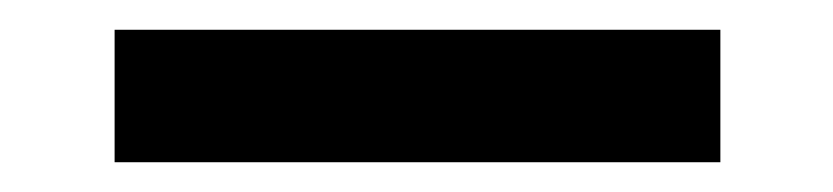

<svg xmlns="http://www.w3.org/2000/svg" viewBox="-20 -355 560 129"><path d="M57 -246V-335H464V-246Z"/></svg>

Font: DeepMind Sans Medium
Style: Regular
Weight: 500
Designer: Jonny Pinhorn / Modifications: Colophon Foundry
Foundry: Colophon Foundry
Version: Version 1.002; ttfautohint (v1.8.2)